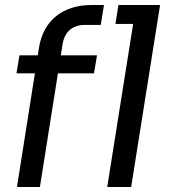

<svg xmlns="http://www.w3.org/2000/svg" viewBox="-20 -750 696 770"><path d="M140 0H48L136 -557Q150 -642 206 -686Q262 -730 349 -730H397L384 -650H320Q283 -650 260 -630Q237 -610 231 -573ZM357 -456H46L58 -528H369ZM506 0H410L526 -730H622ZM610 -654H443L455 -730H622Z"/></svg>

Font: Sora Variable Italic
Style: Regular
Weight: 400
Designer: Jonathan Barnbrook, Julián Moncada
Foundry: Barnbrook Fonts
Version: Version 2.000